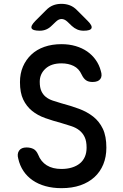

<svg xmlns="http://www.w3.org/2000/svg" viewBox="-20 -970 640 1000"><path d="M405 -582Q391 -613 363.5 -626.5Q336 -640 300 -640Q247 -640 217 -612.5Q187 -585 187 -544Q187 -514 195.5 -495.5Q204 -477 219 -465Q234 -453 255 -446Q276 -439 300 -432Q349 -419 391 -403.5Q433 -388 465 -363Q497 -338 515.5 -299.5Q534 -261 534 -201Q534 -153 518 -114Q502 -75 472 -47.5Q442 -20 399 -5Q356 10 300 10Q255 10 217 -0.5Q179 -11 150 -31Q121 -51 102 -79.5Q83 -108 75 -144Q68 -169 79.5 -185.5Q91 -202 118 -202Q138 -202 153.5 -194.5Q169 -187 179 -164Q193 -128 223.5 -109Q254 -90 300 -90Q330 -90 354.5 -97.5Q379 -105 396 -119Q413 -133 422 -153.5Q431 -174 431 -201Q431 -235 421 -256Q411 -277 393.5 -291Q376 -305 351.5 -313Q327 -321 300 -329Q255 -341 215.5 -355Q176 -369 147 -392.5Q118 -416 101 -451.5Q84 -487 84 -542Q84 -587 99.5 -623Q115 -659 143 -685.5Q171 -712 211 -726Q251 -740 300 -740Q340 -740 374 -730Q408 -720 434 -702Q460 -684 478.5 -658Q497 -632 505 -601Q514 -574 502.5 -558.5Q491 -543 462 -543Q441 -543 428 -552Q415 -561 405 -582ZM187 -810Q150 -810 144.5 -823Q139 -836 165 -862L219 -916Q236 -934 256 -942Q276 -950 300 -950Q324 -950 344.5 -942Q365 -934 382 -916L437 -861Q462 -836 456.5 -823Q451 -810 416 -810Q397 -810 382 -816.5Q367 -823 354 -835L331 -857Q316 -871 300.5 -871Q285 -871 270 -856L249 -836Q236 -823 220.5 -816.5Q205 -810 187 -810Z"/></svg>

Font: Maple Mono Medium
Style: Regular
Weight: 500
Monospace: yes
Designer: subframe7536
Version: Version 7.000